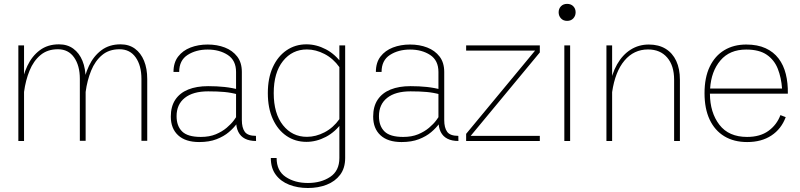

<svg xmlns="http://www.w3.org/2000/svg" viewBox="-20 -713 4045 971"><path d="M72.8 -483.4V0H101.6V-332V-483.4ZM413.1 -313Q413.1 -366.2 397 -405.5Q380.9 -444.8 350.8 -466.8Q320.8 -488.8 278.3 -488.8Q221.2 -488.8 181.4 -459Q141.6 -429.2 118.4 -379.9Q95.2 -330.6 86.9 -272L101.6 -248Q109.4 -306.6 129.4 -355.7Q149.4 -404.8 184.6 -434.3Q219.7 -463.9 272.9 -463.9Q325.7 -463.9 354.7 -422.6Q383.8 -381.3 383.8 -314V-1H413.1ZM724.6 -313Q724.6 -366.2 708.5 -405.5Q692.4 -444.8 662.4 -466.8Q632.3 -488.8 589.8 -488.8Q532.7 -488.8 492.9 -459Q453.1 -429.2 429.9 -379.9Q406.7 -330.6 398.4 -272L413.1 -248Q420.9 -306.6 440.9 -355.7Q460.9 -404.8 496.1 -434.3Q531.2 -463.9 584.5 -463.9Q637.2 -463.9 666.3 -422.6Q695.3 -381.3 695.3 -314V-1H724.6Z M1030.3 -487.8Q982.9 -487.8 943.6 -472.7Q904.3 -457.5 880.9 -427Q857.4 -396.5 857.4 -349.1H886.2Q886.2 -407.7 928.7 -435.1Q971.2 -462.4 1030.3 -462.4Q1089.8 -462.4 1131.8 -435.1Q1173.8 -407.7 1173.8 -349.1V-104Q1173.8 -68.8 1185.3 -45.9Q1196.8 -22.9 1219.2 -11.5Q1241.7 0 1274.9 0L1274.4 -25.9Q1232.9 -25.9 1218 -46.4Q1203.1 -66.9 1203.1 -106V-349.1Q1203.1 -396.5 1179.7 -427Q1156.2 -457.5 1117.2 -472.7Q1078.1 -487.8 1030.3 -487.8ZM1199.7 -122.6 1182.6 -132.8Q1176.3 -122.6 1162.6 -104.2Q1148.9 -85.9 1126.2 -66.7Q1103.5 -47.4 1071.3 -33.9Q1039.1 -20.5 995.6 -20.5Q929.2 -20.5 901.1 -48.1Q873 -75.7 873 -125.5Q873 -185.1 914.6 -218Q956.1 -251 1032.7 -251Q1080.1 -251 1114.7 -247.8Q1149.4 -244.6 1182.6 -235.4L1191.4 -258.8Q1154.3 -269 1115.5 -273.2Q1076.7 -277.3 1032.7 -277.3Q974.1 -277.3 931.9 -260.3Q889.6 -243.2 866.7 -209Q843.8 -174.8 843.8 -123.5Q843.8 -63 880.9 -28.8Q918 5.4 987.3 5.4Q1038.1 5.4 1075.2 -9Q1112.3 -23.4 1137.5 -44.9Q1162.6 -66.4 1177.7 -87.6Q1192.9 -108.9 1199.7 -122.6Z M1537.1 237.8Q1589.4 237.8 1632.1 221.2Q1674.8 204.6 1700.2 170.9Q1725.6 137.2 1725.6 85.9V-483.4H1696.3V85.9Q1696.3 150.9 1649.9 181.6Q1603.5 212.4 1537.1 212.4Q1470.7 212.4 1424.8 181.6Q1378.9 150.9 1378.9 85.9H1349.6Q1349.6 137.2 1374.8 170.9Q1399.9 204.6 1442.6 221.2Q1485.4 237.8 1537.1 237.8ZM1334.5 -242.2Q1334.5 -166.5 1359.6 -111.1Q1384.8 -55.7 1429 -25.6Q1473.1 4.4 1529.8 4.4Q1580.1 4.4 1628.2 -20.8Q1676.3 -45.9 1711.9 -96.2L1696.3 -110.4Q1665.5 -66.9 1621.3 -43.9Q1577.1 -21 1532.2 -21Q1458 -21 1411.1 -79.8Q1364.3 -138.7 1364.3 -242.2Q1364.3 -345.7 1411.1 -404.3Q1458 -462.9 1532.2 -462.9Q1577.1 -462.9 1621.3 -439.9Q1665.5 -417 1696.3 -373.5L1711.9 -387.7Q1676.3 -438.5 1628.2 -463.6Q1580.1 -488.8 1529.8 -488.8Q1473.1 -488.8 1429 -458.5Q1384.8 -428.2 1359.6 -373Q1334.5 -317.9 1334.5 -242.2Z M2053.7 -487.8Q2006.3 -487.8 1967 -472.7Q1927.7 -457.5 1904.3 -427Q1880.9 -396.5 1880.9 -349.1H1909.7Q1909.7 -407.7 1952.1 -435.1Q1994.6 -462.4 2053.7 -462.4Q2113.3 -462.4 2155.3 -435.1Q2197.3 -407.7 2197.3 -349.1V-104Q2197.3 -68.8 2208.7 -45.9Q2220.2 -22.9 2242.7 -11.5Q2265.1 0 2298.3 0L2297.9 -25.9Q2256.3 -25.9 2241.5 -46.4Q2226.6 -66.9 2226.6 -106V-349.1Q2226.6 -396.5 2203.1 -427Q2179.7 -457.5 2140.6 -472.7Q2101.6 -487.8 2053.7 -487.8ZM2223.1 -122.6 2206.1 -132.8Q2199.7 -122.6 2186 -104.2Q2172.4 -85.9 2149.7 -66.7Q2127 -47.4 2094.7 -33.9Q2062.5 -20.5 2019 -20.5Q1952.6 -20.5 1924.6 -48.1Q1896.5 -75.7 1896.5 -125.5Q1896.5 -185.1 1938 -218Q1979.5 -251 2056.2 -251Q2103.5 -251 2138.2 -247.8Q2172.9 -244.6 2206.1 -235.4L2214.8 -258.8Q2177.7 -269 2138.9 -273.2Q2100.1 -277.3 2056.2 -277.3Q1997.6 -277.3 1955.3 -260.3Q1913.1 -243.2 1890.1 -209Q1867.2 -174.8 1867.2 -123.5Q1867.2 -63 1904.3 -28.8Q1941.4 5.4 2010.7 5.4Q2061.5 5.4 2098.6 -9Q2135.7 -23.4 2160.9 -44.9Q2186 -66.4 2201.2 -87.6Q2216.3 -108.9 2223.1 -122.6Z M2337.4 -457H2686L2337.4 -36.1V0H2710V-25.9H2360.4L2710 -447.8V-483.4H2337.4Z M2805.2 -650.9Q2805.2 -632.8 2816.9 -620.1Q2828.6 -607.4 2848.1 -607.4Q2867.7 -607.4 2879.4 -620.1Q2891.1 -632.8 2891.1 -650.9Q2891.1 -668.9 2879.4 -681.2Q2867.7 -693.4 2848.1 -693.4Q2828.6 -693.4 2816.9 -681.2Q2805.2 -668.9 2805.2 -650.9ZM2834 -483.4V0H2863.3V-483.4Z M3075.7 0V-332V-483.4H3046.9V0ZM3418.5 -309.1Q3418.5 -365.2 3399.9 -405Q3381.3 -444.8 3346.2 -466.3Q3311 -487.8 3261.2 -487.8Q3210.4 -487.8 3169.4 -461.9Q3128.4 -436 3100.8 -387.7Q3073.2 -339.4 3062.5 -271L3075.7 -247.1Q3090.8 -350.6 3138.2 -406.7Q3185.5 -462.9 3257.3 -462.9Q3318.8 -462.9 3354 -422.1Q3389.2 -381.3 3389.2 -310.1V0H3418.5Z M3570.3 -239.3H3964.4Q3965.3 -293 3954.1 -338.4Q3942.9 -383.8 3917.5 -417.2Q3892.1 -450.7 3851.6 -469.2Q3811 -487.8 3753.9 -487.8Q3690.4 -487.8 3643.1 -459.2Q3595.7 -430.7 3569.3 -375.7Q3543 -320.8 3543 -241.7Q3543 -163.6 3568.8 -108.4Q3594.7 -53.2 3643.1 -23.9Q3691.4 5.4 3758.8 5.4Q3831.1 5.4 3881.1 -27.6Q3931.2 -60.5 3953.6 -120.6L3926.8 -130.9Q3908.7 -82 3866.5 -51.3Q3824.2 -20.5 3758.3 -20.5Q3665.5 -20.5 3618.2 -82Q3570.8 -143.6 3570.3 -239.3ZM3571.3 -265.1Q3576.7 -352.1 3623.3 -407.2Q3669.9 -462.4 3753.9 -462.4Q3819.8 -462.4 3857.9 -436Q3896 -409.7 3913.6 -365Q3931.2 -320.3 3935.1 -265.1Z"/></svg>

Font: Estedad-FD-VF Thin
Style: Regular
Weight: 100
Designer: Amin Abedi
Version: Version 5.0